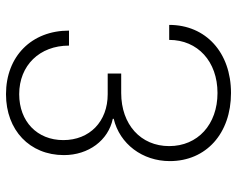

<svg xmlns="http://www.w3.org/2000/svg" viewBox="-95 -685 790 640"><g transform="rotate(-90 300.0 -365.0)"><path d="M310 10C445 10 537 -74 537 -196H487C487 -101 415 -35 310 -35C205 -35 133 -101 133 -196C133 -291 205 -356 310 -356H375V-401H306C215 -401 153 -461 153 -549C153 -636 215 -696 306 -696C402 -696 468 -628 468 -530H518C518 -655 432 -740 306 -740C186 -740 103 -661 103 -547C103 -465 152 -399 224 -384V-381C140 -361 83 -285 83 -194C83 -73 175 10 310 10Z"/></g></svg>

Font: JetBrains Mono Thin
Style: Regular
Weight: 100
Monospace: yes
Designer: Philipp Nurullin, Konstantin Bulenkov
Foundry: JetBrains
Version: Version 2.305